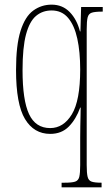

<svg xmlns="http://www.w3.org/2000/svg" viewBox="-20 -566 479 826"><path d="M245 240V220H258Q289 220 303 215.5Q317 211 321 195Q325 179 325 144V26Q325 3 325.5 -22.5Q326 -48 326.5 -70.5Q327 -93 327 -103H325Q307 -53 276 -21.5Q245 10 196 10Q126 10 87.5 -54Q49 -118 49 -265Q49 -372 68.5 -433.5Q88 -495 123 -520.5Q158 -546 202 -546Q249 -546 280 -514Q311 -482 324 -431H326L329 -536H422V-516H419Q389 -516 375 -511.5Q361 -507 357 -491Q353 -475 353 -440V144Q353 179 357 195Q361 211 374.5 215.5Q388 220 416 220H417V240ZM196 -15Q253 -15 289 -74Q325 -133 325 -267Q325 -343 312.5 -400Q300 -457 273 -489Q246 -521 202 -521Q163 -521 135 -497.5Q107 -474 92 -418Q77 -362 77 -264Q77 -135 105 -75Q133 -15 196 -15Z"/></svg>

Font: Noto Serif Georgian ExtraCondensed Thin
Style: Regular
Weight: 100
Width: 2
Designer: Monotype Design Team, Akaki Razmadze
Foundry: Google LLC
Version: Version 2.003; ttfautohint (v1.8.4.7-5d5b)